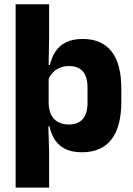

<svg xmlns="http://www.w3.org/2000/svg" viewBox="-20 -680 606 872"><path d="M351.5 11.5Q307.5 11.5 277.5 -3Q247.5 -17.5 229.8 -44.2Q212 -71 204.5 -106.5H165L201 -209.5Q202 -179 212.8 -158Q223.5 -137 243.8 -125.8Q264 -114.5 292 -114.5Q334 -114.5 355.8 -139.2Q377.5 -164 377.5 -213V-282.5Q377.5 -331.5 356.2 -355.8Q335 -380 293 -380Q269.5 -380 250.2 -371.5Q231 -363 217.8 -348.2Q204.5 -333.5 198.5 -314.5L165.5 -385H206.5Q214 -418 231 -444.8Q248 -471.5 278.5 -487.2Q309 -503 356.5 -503Q441.5 -503 486.2 -446.8Q531 -390.5 531 -278V-218Q531 -104.5 486 -46.5Q441 11.5 351.5 11.5ZM203 172H51V-660.5H203V-508L200.5 -365.5L201 -341V-153L199 -126.5L203 5Z"/></svg>

Font: Anek Kannada
Style: Bold
Weight: 700
Version: Version 1.003